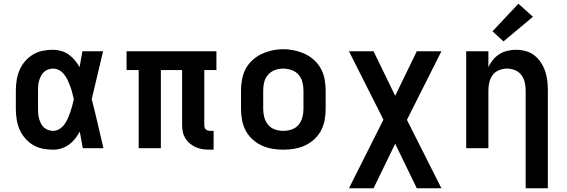

<svg xmlns="http://www.w3.org/2000/svg" viewBox="-20 -795 3040 1030"><path d="M265 8Q237 8 209 2.5Q181 -3 157 -17.5Q133 -32 114.5 -53.5Q96 -75 85 -100.5Q74 -126 69.5 -154Q65 -182 65 -210V-310Q65 -338 69.5 -366Q74 -394 85 -419.5Q96 -445 114.5 -466.5Q133 -488 157 -502.5Q181 -517 209 -522.5Q237 -528 265 -528Q287 -528 309 -521.5Q331 -515 349 -502Q367 -489 381.5 -471.5Q396 -454 407 -435Q411 -456 414.5 -477.5Q418 -499 422 -520H533Q517 -456 502.5 -391.5Q488 -327 472 -263Q489 -198 504 -132Q519 -66 535 0H424Q420 -22 416 -44.5Q412 -67 408 -89Q397 -69 383 -51Q369 -33 350.5 -19.5Q332 -6 310 1Q288 8 265 8ZM265 -93Q283 -93 299 -103Q315 -113 325.5 -127.5Q336 -142 343.5 -159Q351 -176 357 -193Q363 -210 367.5 -227.5Q372 -245 376 -263Q372 -280 367.5 -297.5Q363 -315 357 -331.5Q351 -348 343.5 -364Q336 -380 325 -394.5Q314 -409 298.5 -418Q283 -427 265 -427Q252 -427 239 -422.5Q226 -418 216 -409Q206 -400 200 -388Q194 -376 190 -363Q186 -350 185 -336.5Q184 -323 184 -310V-210Q184 -197 185 -183.5Q186 -170 190 -157Q194 -144 200 -132Q206 -120 216 -111Q226 -102 239 -97.5Q252 -93 265 -93Z M1107 8Q1088 8 1069 5.5Q1050 3 1032.5 -4.5Q1015 -12 1000 -24Q985 -36 975 -52Q965 -68 961 -86.5Q957 -105 957 -124V-419H843V0H724V-419H659V-520H1141V-419H1076V-124Q1076 -118 1077.5 -112Q1079 -106 1083.5 -101.5Q1088 -97 1094.5 -95Q1101 -93 1107 -93H1126V8Z M1500 8Q1470 8 1440.5 3Q1411 -2 1384 -14.5Q1357 -27 1334.5 -47.5Q1312 -68 1298 -94.5Q1284 -121 1278.5 -150.5Q1273 -180 1273 -210V-310Q1273 -340 1278.5 -369.5Q1284 -399 1298 -425.5Q1312 -452 1334.5 -472.5Q1357 -493 1384 -505.5Q1411 -518 1440.5 -524.5Q1470 -531 1500 -531Q1530 -531 1559.5 -524.5Q1589 -518 1616 -505.5Q1643 -493 1665.5 -472.5Q1688 -452 1702 -425.5Q1716 -399 1721.5 -369.5Q1727 -340 1727 -310V-210Q1727 -180 1721.5 -150.5Q1716 -121 1702 -94.5Q1688 -68 1665.5 -47.5Q1643 -27 1616 -14.5Q1589 -2 1559.5 3Q1530 8 1500 8ZM1500 -93Q1523 -93 1545 -100.5Q1567 -108 1581.5 -125.5Q1596 -143 1602 -165Q1608 -187 1608 -210V-310Q1608 -333 1602 -355.5Q1596 -378 1581 -395Q1566 -412 1543.5 -419.5Q1521 -427 1499 -427Q1476 -427 1454.5 -419Q1433 -411 1418 -394Q1403 -377 1397.5 -355Q1392 -333 1392 -310V-210Q1392 -187 1398 -165Q1404 -143 1418.5 -125.5Q1433 -108 1455 -100.5Q1477 -93 1500 -93Z M1852 215 2037 -153 1852 -520H1984L2100 -281L2216 -520H2348L2163 -152L2348 215H2216L2100 -24L1984 215Z M2800 215V-310Q2800 -332 2795 -353.5Q2790 -375 2777 -392.5Q2764 -410 2743 -418.5Q2722 -427 2700 -427Q2678 -427 2657 -418.5Q2636 -410 2623 -392.5Q2610 -375 2605 -353.5Q2600 -332 2600 -310V0H2481V-520H2600V-434Q2609 -455 2624 -473.5Q2639 -492 2659 -504.5Q2679 -517 2702 -522.5Q2725 -528 2748 -528Q2774 -528 2800 -521Q2826 -514 2846.5 -498Q2867 -482 2881.5 -460Q2896 -438 2904.5 -413Q2913 -388 2916 -362Q2919 -336 2919 -310V215ZM2681 -573 2622 -627 2761 -775 2839 -705Z"/></svg>

Font: Iosevka Custom Extended
Style: Bold
Weight: 700
Width: 7
Monospace: yes
Designer: Belleve Invis
Foundry: Belleve Invis
Version: Version 11.2.4; ttfautohint (v1.8.4)